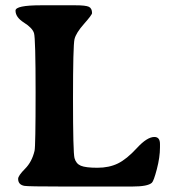

<svg xmlns="http://www.w3.org/2000/svg" viewBox="-20 -698 641 719"><path d="M324.7 -648.9Q324.7 -642.6 294.7 -608.6Q264.6 -574.7 259 -551.3Q253.4 -527.8 253.4 -327.4Q253.4 -127 259 -106Q264.6 -85 282.7 -77.4Q300.8 -69.8 344.7 -69.8Q388.7 -69.8 421.6 -85.9Q454.6 -102.1 492.7 -143.6Q530.8 -185.1 558.1 -185.1Q579.1 -185.1 579.1 -158.7V-146Q579.1 -109.4 567.4 -64.7Q555.7 -20 548.8 -13.7Q533.7 0.5 475.6 0.5H213.4Q85 0.5 71.3 -2Q47.9 -6.3 47.9 -28.3Q47.9 -40 73.7 -65.9Q99.6 -91.8 109.4 -133.3Q113.3 -149.9 113.3 -352.1Q113.3 -554.2 107.4 -573.7Q101.6 -593.3 69.8 -613.3Q38.1 -633.3 38.1 -658.2Q38.1 -678.2 133.3 -678.2H262.7Q300.8 -678.2 312.7 -672.6Q324.7 -667 324.7 -648.9Z"/></svg>

Font: Averia Serif Libre RX
Style: Bold
Weight: 700
Version: Version 1.002